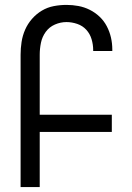

<svg xmlns="http://www.w3.org/2000/svg" viewBox="-20 -763 540 783"><path d="M64 0V-540Q64 -566 68 -592Q72 -618 82.5 -642Q93 -666 110.5 -686Q128 -706 150.5 -719.5Q173 -733 199 -738Q225 -743 251 -743Q276 -743 300 -738.5Q324 -734 346 -723Q368 -712 386 -695Q404 -678 415.5 -656Q427 -634 432.5 -610Q438 -586 438 -561V-555H360V-559Q360 -581 353.5 -603Q347 -625 332 -641.5Q317 -658 295 -665.5Q273 -673 251 -673Q227 -673 204 -663Q181 -653 166.5 -633Q152 -613 147 -588.5Q142 -564 142 -540V-295H436V-225H142V0Z"/></svg>

Font: Moesevka
Style: Regular
Weight: 400
Monospace: yes
Designer: Belleve Invis
Foundry: Belleve Invis
Version: Version 32.5.0; ttfautohint (v1.8.4)